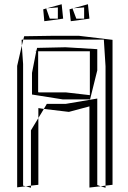

<svg xmlns="http://www.w3.org/2000/svg" viewBox="-20 -889 605 906"><path d="M146 -647H151L131 -545V-443L276 -420H405L439 -557V-657L289 -666L155 -663L152 -650L150 -649ZM404 -647V-440L291 -453H162L160 -455V-647ZM94 -718 90 -702H470L478 -576V-13L511 -17V-701L353 -720H224ZM439 -424 291 -399H201L187 -375L305 -361L402 -387V-4L455 -10L439 -16ZM89 -587 83 -674 61 -578V-5L102 -10L89 -13ZM126 -13 161 -17V-332L126 -274ZM161 -379 187 -375 161 -332ZM455 -10 478 -13V-3ZM85 -702H90L83 -674L82 -701ZM102 -10 126 -13V-3ZM184 -845 189 -789 278 -801 271 -869 202 -850 253 -854V-801H215L198 -849ZM197 -850H202L198 -849ZM308 -845 314 -789 402 -801 395 -869 326 -850 377 -854V-801H340L322 -849ZM322 -850H326L322 -849Z"/></svg>

Font: Quebrada
Style: Regular
Weight: 400
Designer: deFharo
Foundry: deFharo
Version: Version 1.034 2012